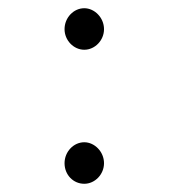

<svg xmlns="http://www.w3.org/2000/svg" viewBox="-20 -436 415 467"><path d="M185 -315C211 -315 233 -338 233 -365C233 -393 210 -416 185 -416C159 -416 137 -393 137 -365C137 -338 159 -315 185 -315ZM185 11C211 11 233 -12 233 -39C233 -67 210 -90 185 -90C159 -90 137 -67 137 -39C137 -11 158 11 185 11Z"/></svg>

Font: Inconsolata Condensed Thin
Style: Regular
Weight: 100
Width: 3
Monospace: yes
Designer: Raph Levien, Cyreal, Brenton Simpson
Foundry: Raph Levien, Cyreal, Google
Version: Version 3.100